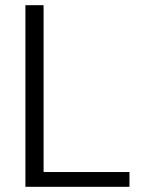

<svg xmlns="http://www.w3.org/2000/svg" viewBox="-20 -720 560 740"><path d="M78 0V-700H148V-57H479V0Z"/></svg>

Font: DM Sans 16pt Light
Style: Regular
Weight: 300
Version: Version 4.004;gftools[0.9.30]